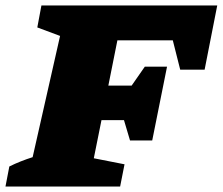

<svg xmlns="http://www.w3.org/2000/svg" viewBox="-63 -680 812 700"><path d="M411 -168 389 -242H307L279 -103L391 -81L375 0H-43L-29 -73Q-9 -83 12.5 -91.5Q34 -100 56 -107L156 -549L73 -580L88 -660H729L683 -426H594L567 -533H365L332 -368H417L465 -437H546L492 -168Z"/></svg>

Font: Piazzolla SC Black
Style: Italic
Weight: 900
Italic angle: -11.3°
Designer: Juan Pablo del Peral
Foundry: Huerta Tipografica
Version: Version 1.330